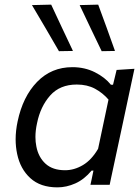

<svg xmlns="http://www.w3.org/2000/svg" viewBox="-20 -798 600 829"><path d="M370.5 0 375.5 -23 383.5 -61.5H375.5Q344 -23.5 305.5 -6.2Q267 11 228 11Q154.5 11 111 -28.8Q67.5 -68.5 54 -133.5Q47.5 -164 47.5 -196.5Q47.5 -233.5 56 -273.5Q78.5 -381 140.2 -444.5Q202 -508 292.5 -508Q346 -508 389.8 -486Q433.5 -464 459 -432H468L483.5 -496L560.5 -501Q547.5 -442 536 -386.5Q524 -330.5 511 -269L459 -26.5Q456 -13 453.5 0ZM261 -63Q300.5 -63 338 -85.2Q375.5 -107.5 403.5 -155.5L448.5 -368Q423.5 -397 390 -415Q356.5 -433 311.5 -433Q238.5 -433 196.5 -385.5Q154.5 -338 140 -266.5Q133 -235 133 -206.5Q133 -185 137 -165.5Q146 -119 176.8 -91Q207.5 -63 261 -63ZM234.5 -577Q206 -626 177 -676Q147.5 -725.5 118 -776L201 -778Q224 -728.5 247.5 -678.5Q271 -628.5 295 -578ZM419 -577Q395 -626.5 371.2 -676.5Q347.5 -726.5 324 -776L404 -778Q422 -728.5 440.5 -678.5Q458.5 -628.5 476.5 -578Z"/></svg>

Font: Heraclito
Style: Italic
Weight: 400
Italic angle: -12°
Designer: Kostas Bartsokas (font) & Cristiano Sobral (main changes)
Foundry: Kostas Bartsokas (font) & Cristiano Sobral (main changes)
Version: Version 1.00;July 8, 2020;FontCreator 13.0.0.2655 64-bit